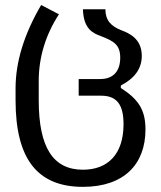

<svg xmlns="http://www.w3.org/2000/svg" viewBox="-20 -538 642 765"><path d="M310.5 206.5C473.6 206.5 559.6 116.7 559.6 -22C559.6 -98.6 533.2 -141.6 461.4 -187.5V-197.3C515.1 -225.1 544.9 -263.2 544.9 -315.4C544.9 -385.3 492.7 -406.2 463.4 -417.5C421.9 -433.6 399.9 -457.5 399.9 -501H310.5C312.5 -420.9 352.5 -405.3 380.9 -394.5C433.6 -374.5 459 -359.4 459 -308.1C459 -256.3 433.1 -223.1 379.4 -223.1H293.5V-156.7H383.3C445.8 -156.7 472.2 -120.6 472.2 -43C472.2 75.7 410.2 138.2 310.5 138.2C191.4 138.2 134.3 49.3 134.3 -138.7V-215.8C134.3 -309.1 161.6 -399.4 214.8 -481L144 -518.1C76.2 -402.3 42 -291.5 42 -186V-138.7C42 95.7 129.4 206.5 310.5 206.5Z"/></svg>

Font: Hack
Style: Regular
Weight: 400
Monospace: yes
Designer: Christopher Simpkins
Foundry: Christopher Simpkins
Version: Version 2.010